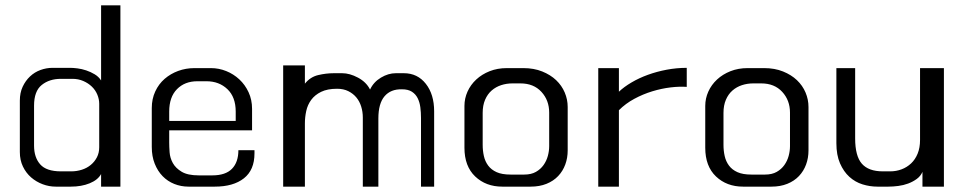

<svg xmlns="http://www.w3.org/2000/svg" viewBox="-20 -672 3606 716"><path d="M54 -297Q54 -326 64.5 -348.5Q75 -371 92 -387Q109 -403 131 -411Q153 -419 176 -419H242Q253 -419 269 -417Q285 -415 301.5 -409.5Q318 -404 333 -395Q348 -386 357 -372V-652H429V24H357V-23Q345 -1 314.5 11.5Q284 24 244 24H188Q163 24 139 15Q115 6 96 -10.5Q77 -27 65.5 -51Q54 -75 54 -105ZM107 -129Q107 -85 130 -59Q153 -33 207 -33H246Q266 -33 285 -39Q304 -45 318.5 -57Q333 -69 341.5 -85.5Q350 -102 350 -123V-285Q350 -302 343 -319Q336 -336 322.5 -349Q309 -362 290.5 -370Q272 -378 250 -378H207Q164 -378 135.5 -355Q107 -332 107 -278Z M546 -269Q546 -303 559 -331Q572 -359 594 -378Q616 -397 644.5 -407.5Q673 -418 705 -418H767Q796 -418 823.5 -407Q851 -396 872.5 -376Q894 -356 907 -328Q920 -300 920 -266V-186H611V-140Q611 -125 612.5 -104Q614 -83 624.5 -64Q635 -45 657.5 -31.5Q680 -18 721 -18H772Q821 -18 845 -42.5Q869 -67 869 -112H929V-100Q929 -38 889.5 -7Q850 24 781 24H683Q655 24 630 14Q605 4 586.5 -15Q568 -34 557 -61.5Q546 -89 546 -124ZM859 -221V-256Q859 -310 828 -339.5Q797 -369 750 -369H716Q669 -369 640 -339.5Q611 -310 611 -256V-221Z M1036 -428H1117V-360Q1137 -385 1166.5 -392Q1196 -399 1225 -399H1256Q1284 -399 1315 -382.5Q1346 -366 1360 -338Q1373 -366 1400.5 -382.5Q1428 -399 1456 -399H1486Q1537 -399 1568 -359.5Q1599 -320 1599 -257V24H1550V-232Q1550 -253 1547.5 -272Q1545 -291 1537.5 -306Q1530 -321 1516 -330Q1502 -339 1479 -339Q1437 -340 1414 -313Q1391 -286 1391 -230V24H1333V-234Q1333 -255 1327 -274.5Q1321 -294 1309 -308.5Q1297 -323 1279 -332Q1261 -341 1237 -341Q1201 -341 1177.5 -329.5Q1154 -318 1140.5 -299.5Q1127 -281 1122 -258Q1117 -235 1117 -212V24H1036Z M1712 -277Q1712 -305 1723.5 -330.5Q1735 -356 1756 -375.5Q1777 -395 1806 -406.5Q1835 -418 1870 -418H1932Q1971 -418 2002 -405.5Q2033 -393 2054 -373Q2075 -353 2086 -327Q2097 -301 2097 -273V-111Q2097 -83 2088 -58.5Q2079 -34 2061.5 -15.5Q2044 3 2018 13.5Q1992 24 1959 24H1853Q1792 24 1752 -14Q1712 -52 1712 -121ZM1780 -132Q1780 -110 1784.5 -90Q1789 -70 1800.5 -54.5Q1812 -39 1832 -30Q1852 -21 1884 -21H1935Q1961 -21 1978.5 -31Q1996 -41 2007 -56.5Q2018 -72 2023 -90.5Q2028 -109 2028 -127V-252Q2028 -298 1999 -329.5Q1970 -361 1921 -361H1891Q1869 -361 1849 -354.5Q1829 -348 1813.5 -334.5Q1798 -321 1789 -300Q1780 -279 1780 -251Z M2211 -418H2288V-330Q2307 -348 2335 -364.5Q2363 -381 2396 -393Q2429 -405 2466 -412Q2503 -419 2541 -419V-348Q2514 -350 2480.5 -346Q2447 -342 2412.5 -331.5Q2378 -321 2345.5 -303.5Q2313 -286 2288 -261V24H2211Z M2610 -277Q2610 -305 2621.5 -330.5Q2633 -356 2654 -375.5Q2675 -395 2704 -406.5Q2733 -418 2768 -418H2830Q2869 -418 2900 -405.5Q2931 -393 2952 -373Q2973 -353 2984 -327Q2995 -301 2995 -273V-111Q2995 -83 2986 -58.5Q2977 -34 2959.5 -15.5Q2942 3 2916 13.5Q2890 24 2857 24H2751Q2690 24 2650 -14Q2610 -52 2610 -121ZM2678 -132Q2678 -110 2682.5 -90Q2687 -70 2698.5 -54.5Q2710 -39 2730 -30Q2750 -21 2782 -21H2833Q2859 -21 2876.5 -31Q2894 -41 2905 -56.5Q2916 -72 2921 -90.5Q2926 -109 2926 -127V-252Q2926 -298 2897 -329.5Q2868 -361 2819 -361H2789Q2767 -361 2747 -354.5Q2727 -348 2711.5 -334.5Q2696 -321 2687 -300Q2678 -279 2678 -251Z M3099 -418H3169V-156Q3169 -90 3194 -61.5Q3219 -33 3272 -33H3300Q3322 -33 3342 -40.5Q3362 -48 3377.5 -62.5Q3393 -77 3402 -99Q3411 -121 3411 -150V-418H3500V24H3420V-31Q3413 -15 3398.5 -4.5Q3384 6 3366.5 12.5Q3349 19 3329.5 21.5Q3310 24 3293 24H3252Q3224 24 3196.5 15.5Q3169 7 3147.5 -12.5Q3126 -32 3112.5 -63Q3099 -94 3099 -138Z"/></svg>

Font: BM HANNA Air
Style: Regular
Weight: 400
Designer: Woowa Brothers : Cheoljun Lim; Soyoung Lee; Taehyun Cha; Byungsun Park; Minjin Kim; Hyesun Chae; Myungsoo Han; Bongjin K
Foundry: Sandoll Communications Inc.
Version: Version 1.000;PS 1;hotconv 16.6.51;makeotf.lib2.5.65220